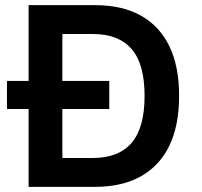

<svg xmlns="http://www.w3.org/2000/svg" viewBox="-20 -725 783 745"><path d="M91 0V-705H349Q455 -705 527.5 -664Q600 -623 637.5 -545Q675 -467 675 -353Q675 -239 637.5 -160.5Q600 -82 527 -41Q454 0 349 0ZM222 -112H341Q440 -112 490.5 -170.5Q541 -229 541 -353Q541 -477 490.5 -535Q440 -593 341 -593H222ZM7 -302V-411H404V-302Z"/></svg>

Font: Nunito Sans 7pt SemiCondensed
Style: Bold
Weight: 700
Width: 4
Designer: Vernon Adams
Foundry: Vernon Adams
Version: Version 3.101;gftools[0.9.27]